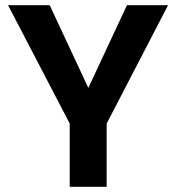

<svg xmlns="http://www.w3.org/2000/svg" viewBox="-20 -718 677 738"><path d="M11 -698H171L349 -317H290L468 -698H626L390 -243V0H248V-243Z"/></svg>

Font: Parkinsans SemiBold
Style: Regular
Weight: 600
Designer: Red Stone, Indian Type Foundry
Foundry: Indian Type Foundry
Version: Version 1.000